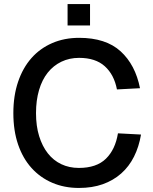

<svg xmlns="http://www.w3.org/2000/svg" viewBox="-20 -913 758 949"><path d="M370 16Q298 16 238.5 -9.5Q179 -35 136 -82.5Q93 -130 69.5 -198.5Q46 -267 46 -354Q46 -440 69.5 -509Q93 -578 135.5 -626Q178 -674 238 -700Q298 -726 371 -726Q503 -726 576 -659.5Q649 -593 672 -477L558 -471Q544 -544 498 -585.5Q452 -627 371 -627Q323 -627 283.5 -608Q244 -589 216 -554Q188 -519 173 -468Q158 -417 158 -354Q158 -290 173.5 -240Q189 -190 216.5 -155Q244 -120 283 -101.5Q322 -83 370 -83Q457 -83 503.5 -128.5Q550 -174 563 -254L677 -248Q667 -188 642.5 -139Q618 -90 579 -55.5Q540 -21 488 -2.5Q436 16 370 16ZM314 -787V-893H425V-787Z"/></svg>

Font: Geist Med
Style: Regular
Weight: 400
Designer: Basement.studio, Andrés Briganti, Mateo Zaragoza
Foundry: Basement.studio, Vercel, Andrés Briganti, Guido Ferreyra, Mateo Zaragoza
Version: Version 1.401